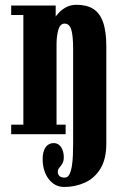

<svg xmlns="http://www.w3.org/2000/svg" viewBox="-20 -546 501 781"><path d="M241.5 214.5Q202.5 214.5 178 182.2Q153.5 150 153.5 100Q153.5 70.5 165.5 53.2Q177.5 36 198.5 36Q217.5 36 228.5 52.5Q239.5 69 239.5 93.5Q239.5 109.5 233.5 119.5Q227.5 129.5 221.2 136.5Q215 143.5 215 152Q215 159.5 218 165Q221 170.5 227.2 173.5Q233.5 176.5 243 176.5Q255 176.5 261.8 164.2Q268.5 152 272 131.5Q275.5 111 276.5 85.8Q277.5 60.5 277.5 35.5V-345.5Q277.5 -401.5 269.8 -425.8Q262 -450 243 -450Q233 -450 226.5 -442.8Q220 -435.5 216.8 -423.2Q213.5 -411 211.8 -396.5Q210 -382 210 -366.5V-39H247V0H25.5V-39H75V-485H25.5V-523.5H206.5V-478.5Q210 -484 221 -495.8Q232 -507.5 249.8 -517Q267.5 -526.5 291 -526.5Q332.5 -526.5 359.2 -509.8Q386 -493 399.2 -455.8Q412.5 -418.5 412.5 -356.5V37Q412.5 102 388 141Q363.5 180 324.5 197.2Q285.5 214.5 241.5 214.5Z"/></svg>

Font: Imbue Thin 10pt ExtraBold
Style: Regular
Weight: 800
Version: Version 1.102